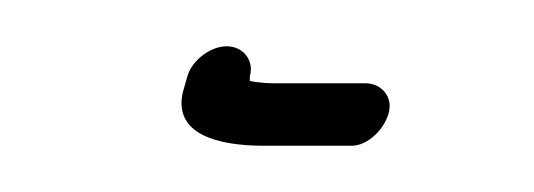

<svg xmlns="http://www.w3.org/2000/svg" viewBox="-20 -81 231 83"><path d="M61 -48 59 -41C55 -23 74 -18 94 -18H132C139 -18 146 -25 148 -32C150 -39 145 -45 138 -45H100C97 -45 93 -45 88 -46V-48C90 -55 85 -61 78 -61C71 -61 63 -55 61 -48Z"/></svg>

Font: Electronic
Style: LtIt
Weight: 300
Version: Version 1.011